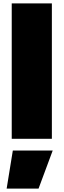

<svg xmlns="http://www.w3.org/2000/svg" viewBox="-20 -814 373 1126"><path d="M48.8 -793.9H284.2V0H48.8ZM55.2 68.8H289.1L206.1 292H19Z"/></svg>

Font: Mattone
Style: Bold
Weight: 700
Width: 6
Designer: Nunzio Mazzaferro
Foundry: Collletttivo
Version: Version 2.000;Glyphs 3.2 (3217)